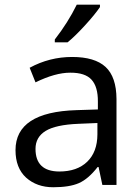

<svg xmlns="http://www.w3.org/2000/svg" viewBox="-20 -786 596 816"><path d="M231.9 -57.1Q307.6 -57.1 350.6 -98.6Q393.6 -140.1 394 -214.8V-263.2L313 -259.8Q216.8 -255.9 173.8 -229.5Q130.9 -203.1 130.9 -153.3Q130.9 -57.6 231.9 -57.1ZM475.1 -365.2V0H415L398.9 -76.2H395Q355.5 -25.4 315.4 -7.8Q275.4 9.8 206.1 9.8Q136.7 9.8 90.8 -31.2Q45.9 -72.3 45.9 -147.9Q45.9 -310.1 305.2 -317.9L396 -320.8V-354Q396.5 -417 369.1 -447.3Q341.8 -477.5 278.3 -477.1Q214.8 -477.1 130.9 -436L106 -498Q190.4 -543.9 286.6 -543.9Q382.8 -543.9 428.7 -501.5Q474.6 -459 475.1 -365.2ZM404.8 -766.1V-755.9Q383.3 -724.1 340.8 -677.7Q298.3 -631.3 267.1 -606H212.9V-618.2Q269 -690.4 306.2 -766.1Z"/></svg>

Font: OpenSans-Regular
Style: Regular
Weight: 400
Foundry: Ascender Corporation
Version: Version 1.10